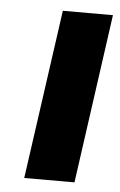

<svg xmlns="http://www.w3.org/2000/svg" viewBox="-43 -532 354 565"><g transform="rotate(5 134.0 -250.0)"><path d="M198.2 0H49.8L120.1 -500H268.1Z"/></g></svg>

Font: Fivo Sans Modern
Style: Italic
Weight: 700
Designer: Alexander Slobzheninov
Foundry: Alexander Slobzheninov
Version: 1.0